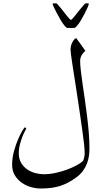

<svg xmlns="http://www.w3.org/2000/svg" viewBox="-20 -961 630 1137"><path d="M505.4 -936Q505.4 -932.6 498.8 -917.2Q492.2 -901.9 482.2 -882.3Q472.2 -862.8 460.2 -842.3Q448.2 -821.8 436.5 -808.6Q431.2 -802.7 427.2 -799.1Q423.3 -795.4 418.5 -795.4H380.9Q372.6 -795.4 361.3 -810.1Q350.6 -822.8 338.4 -843.8Q326.2 -864.7 315.7 -884.8Q305.2 -904.8 298.3 -919.7Q291.5 -934.6 291.5 -936Q291.5 -939.5 296.9 -941.4H313.5Q315.4 -941.4 322 -934.1Q328.6 -926.8 337.4 -916L356.4 -892.6L375 -868.7Q383.8 -857.9 390.6 -850.6Q397.5 -843.3 399.9 -843.3Q402.8 -843.3 409.4 -850.6Q416 -857.9 424.8 -868.7L443.4 -892.6L462.9 -916Q471.2 -926.8 478.3 -934.1Q485.4 -941.4 487.3 -941.4H501.5Q505.4 -941.4 505.4 -939.5ZM509.8 -80.6Q509.8 -60.1 506.6 -37.1Q503.4 -14.2 494.6 8.3Q485.8 30.8 470.9 51.3Q456.1 71.8 432.6 88.9Q409.2 106 386.5 118.4Q363.8 130.9 338.9 139.2Q314 147.5 284.9 151.4Q255.9 155.3 220.2 155.3Q193.4 155.3 163.6 147Q133.8 138.7 109.1 121.3Q84.5 104 68.1 77.6Q51.8 51.3 51.8 15.1Q51.8 -24.9 62.5 -64.5Q73.2 -104 86.7 -135.3Q100.1 -166.5 112.1 -186.3Q124 -206.1 126.5 -206.1Q135.3 -206.1 135.3 -199.2Q135.3 -197.3 128.2 -185.1Q121.1 -172.9 113.3 -153.1Q105.5 -133.3 98.4 -107.4Q91.3 -81.5 91.3 -51.8Q91.3 -20 105.2 3.4Q119.1 26.9 140.6 41.7Q162.1 56.6 188 63.7Q213.9 70.8 238.8 70.8Q273.9 70.8 310.3 62.7Q346.7 54.7 377.9 43Q409.2 31.2 433.6 18.1Q458 4.9 470.2 -6.8Q472.7 -9.3 474.6 -14.9Q476.6 -20.5 478.3 -27.6Q480 -34.7 480.7 -41.7Q481.4 -48.8 481.4 -52.7Q481.4 -72.8 477.8 -107.7Q474.1 -142.6 467.8 -186.5L454.6 -279.3L439.9 -377.9L424.3 -479.5L410.6 -567.4Q404.8 -606.4 401.1 -632.8Q397.5 -659.2 397.5 -667.5Q397.5 -675.3 399.4 -685.3Q401.4 -695.3 405.8 -705.3Q410.2 -715.3 416.5 -723.6Q422.9 -731.9 431.2 -735.8Q432.1 -734.9 440.4 -722.7L459.5 -696.8L485.8 -659.2Q474.6 -651.9 464.6 -636Q454.6 -620.1 454.6 -599.1Q454.6 -577.1 458.7 -542.5Q462.9 -507.8 468.8 -464.8L482.4 -372.1Q489.3 -323.2 495.6 -272.9Q502 -222.7 505.9 -173.3Q509.8 -124 509.8 -80.6Z"/></svg>

Font: Simplified Naskh
Style: Regular
Weight: 400
Designer: SIL International
Foundry: Arabeyes
Version: 1.02_alpha